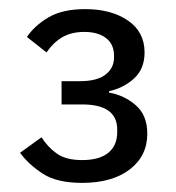

<svg xmlns="http://www.w3.org/2000/svg" viewBox="-20 -724 386 421"><path d="M155 -546Q193 -546 211.5 -560.5Q230 -575 230 -598V-602Q230 -627 212.5 -640.5Q195 -654 165 -654Q136 -654 116 -642Q96 -630 82 -609L39 -643Q56 -668 86.5 -686Q117 -704 167 -704Q224 -704 260.5 -679Q297 -654 297 -609Q297 -573 274 -552Q251 -531 219 -524V-521Q253 -515 278 -493Q303 -471 303 -431Q303 -382 264.5 -352.5Q226 -323 160 -323Q105 -323 74 -343Q43 -363 24 -389L71 -423Q85 -401 105 -387Q125 -373 160 -373Q198 -373 217.5 -389Q237 -405 237 -434V-440Q237 -495 160 -495H115V-546Z"/></svg>

Font: IBM Plex Sans KR
Style: Regular
Weight: 400
Designer: Mike Abbink; Paul van der Laan; Pieter van Rosmalen; Wujin Sim; Chorong Kim; Dohee Lee;
Foundry: Sandoll Inc.
Version: Version 1.001